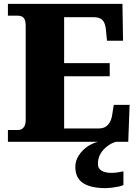

<svg xmlns="http://www.w3.org/2000/svg" viewBox="-20 -734 715 994"><path d="M21 0V-61H72Q86 -61 95 -67.5Q104 -74 108.5 -85Q113 -96 113 -110V-599Q113 -623 107 -634.5Q101 -646 91 -649.5Q81 -653 70 -653H21V-714H614L617 -523H534L529 -573Q527 -600 520 -615.5Q513 -631 499.5 -638Q486 -645 462 -645H312V-407H548V-339H312V-69H491Q513 -69 527 -78Q541 -87 549.5 -103Q558 -119 561 -141L569 -191H651L644 0ZM528 240Q449 240 409.5 213.5Q370 187 370 130Q370 99 387 72Q404 45 431 26Q458 7 488 0H580Q559 6 537.5 21.5Q516 37 501.5 60Q487 83 487 115Q487 139 506.5 150Q526 161 556 161Q570 161 585.5 159Q601 157 619 153V224Q609 229 591.5 232.5Q574 236 556.5 238Q539 240 528 240Z"/></svg>

Font: Noto Serif Bengali Black
Style: Regular
Weight: 900
Version: Version 2.003